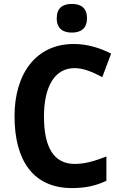

<svg xmlns="http://www.w3.org/2000/svg" viewBox="-20 -948 619 978"><path d="M346 -928C300 -928 269 -908 269 -855C269 -802 301 -782 346 -782C391 -782 423 -802 423 -855C423 -908 392 -928 346 -928ZM360 -601C405 -601 453 -581 501 -555L546 -675C487 -705 422 -724 356 -724C162 -724 54 -571 54 -356C54 -131 149 10 346 10C414 10 466 -1 522 -27V-151C461 -127 412 -113 361 -113C252 -113 204 -200 204 -355C204 -503 256 -601 360 -601Z"/></svg>

Font: Noto Sans Sinhala UI SemiCondensed
Style: Bold
Weight: 700
Width: 4
Designer: Jelle Bosma - Monotype Design Team
Foundry: Monotype Imaging Inc.
Version: Version 2.006